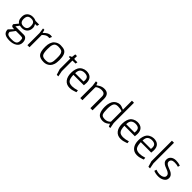

<svg xmlns="http://www.w3.org/2000/svg" viewBox="336 -2306 4079 4079"><g transform="rotate(45 2375.0 -267.0)"><path d="M407 -342Q407 -264 361.5 -218.5Q316 -173 238 -173Q214 -173 175 -180L119 -102L370 -103Q420 -103 447 -65.5Q474 -28 474 31Q474 114 408.5 158Q343 202 243 202Q143 202 95.5 167.5Q48 133 48 58L143 -40Q88 -40 70.5 -55Q53 -70 53 -102Q94 -148 131 -197Q94 -225 82 -258.5Q70 -292 70 -344Q70 -421 118 -465Q166 -509 244 -509Q296 -509 338 -487L449 -486L436 -434L379 -433Q407 -387 407 -342ZM378 124Q409 99 408.5 42.5Q408 -14 395.5 -27.5Q383 -41 331 -41H196L114 68Q114 123 157 139Q190 151 237 151Q284 151 303 149.5Q322 148 343.5 141.5Q365 135 378 124ZM238 -223Q348 -223 348 -339Q348 -405 321.5 -431.5Q295 -458 240 -458Q185 -458 158 -430.5Q131 -403 130 -338Q130 -223 238 -223Z M784 -500Q804 -500 828 -494L804 -435Q788 -438 772 -438Q709 -438 644 -368V0H582V-364L565 -486H603L606 -484L625 -413Q669 -456 705 -478Q741 -500 784 -500Z M941 -246Q941 -133 966.5 -90Q992 -47 1079 -47Q1126 -47 1155 -59Q1184 -71 1198 -99.5Q1212 -128 1216 -159.5Q1220 -191 1220 -234.5Q1220 -278 1219.5 -296.5Q1219 -315 1216 -339.5Q1213 -364 1207.5 -377Q1202 -390 1192 -405Q1182 -420 1167 -427Q1152 -434 1130.5 -439Q1109 -444 1071 -444Q1033 -444 1004.5 -431.5Q976 -419 962.5 -389.5Q949 -360 945 -329.5Q941 -299 941 -246ZM1220 -43Q1160 11 1080 11Q963 11 918 -44Q873 -99 873 -245Q873 -315 892 -367Q911 -419 943 -446Q1005 -500 1082.5 -500Q1160 -500 1203 -479.5Q1246 -459 1267 -404Q1288 -349 1288 -262Q1288 -175 1269.5 -123Q1251 -71 1220 -43Z M1427 -440Q1427 -445 1422 -445H1382V-474L1428 -493L1439 -581H1490V-501Q1493 -494 1531 -494H1590L1582 -447L1498 -446Q1489 -446 1489 -442V-126L1515 4H1471L1467 1L1427 -126Z M2038 -321Q2038 -285 2032 -246H1718Q1722 -136 1755 -94.5Q1788 -53 1872 -53Q1935 -53 2019 -80L2025 -30Q2002 -21 1989.5 -17.5Q1977 -14 1963 -9.5Q1949 -5 1942 -3Q1935 -1 1922 2Q1909 5 1900 6Q1873 9 1854 9Q1760 9 1706 -57Q1652 -123 1652 -241Q1652 -306 1668 -355.5Q1684 -405 1706 -431.5Q1728 -458 1759 -474Q1805 -499 1859 -501Q2038 -500 2038 -321ZM1975 -337Q1975 -397 1945 -421Q1915 -445 1856 -445Q1797 -445 1759 -413.5Q1721 -382 1720 -297H1972Q1975 -320 1975 -337Z M2539 0H2474V-352Q2473 -401 2446.5 -422Q2420 -443 2371.5 -443Q2323 -443 2282.5 -424Q2242 -405 2235 -388V0H2171V-365L2154 -487H2197L2200 -485L2219 -434Q2254 -458 2276 -470Q2331 -503 2396 -503Q2536 -503 2539 -352Z M2703 -64Q2669 -129 2669 -238Q2669 -307 2686 -358.5Q2703 -410 2726.5 -436.5Q2750 -463 2780 -479Q2823 -502 2865 -502Q2907 -502 2986 -466V-736H3048V-127L3072 0H3031L3027 -3L3003 -61Q2977 -33 2938 -11.5Q2899 10 2849 10Q2799 10 2760.5 -8.5Q2722 -27 2703 -64ZM2986 -105V-423Q2936 -443 2862 -443Q2788 -443 2762.5 -396Q2737 -349 2737 -241Q2737 -133 2757 -91Q2777 -49 2856.5 -49Q2936 -49 2986 -105Z M3570 -321Q3570 -285 3564 -246H3250Q3254 -136 3287 -94.5Q3320 -53 3404 -53Q3467 -53 3551 -80L3557 -30Q3534 -21 3521.5 -17.5Q3509 -14 3495 -9.5Q3481 -5 3474 -3Q3467 -1 3454 2Q3441 5 3432 6Q3405 9 3386 9Q3292 9 3238 -57Q3184 -123 3184 -241Q3184 -306 3200 -355.5Q3216 -405 3238 -431.5Q3260 -458 3291 -474Q3337 -499 3391 -501Q3570 -500 3570 -321ZM3507 -337Q3507 -397 3477 -421Q3447 -445 3388 -445Q3329 -445 3291 -413.5Q3253 -382 3252 -297H3504Q3507 -320 3507 -337Z M4062 -321Q4062 -285 4056 -246H3742Q3746 -136 3779 -94.5Q3812 -53 3896 -53Q3959 -53 4043 -80L4049 -30Q4026 -21 4013.5 -17.5Q4001 -14 3987 -9.5Q3973 -5 3966 -3Q3959 -1 3946 2Q3933 5 3924 6Q3897 9 3878 9Q3784 9 3730 -57Q3676 -123 3676 -241Q3676 -306 3692 -355.5Q3708 -405 3730 -431.5Q3752 -458 3783 -474Q3829 -499 3883 -501Q4062 -500 4062 -321ZM3999 -337Q3999 -397 3969 -421Q3939 -445 3880 -445Q3821 -445 3783 -413.5Q3745 -382 3744 -297H3996Q3999 -320 3999 -337Z M4188 -736H4250V-119L4275 9H4229L4225 5L4188 -119Z M4391 -68Q4453 -44 4507 -44Q4561 -44 4599.5 -66.5Q4638 -89 4638 -126Q4638 -163 4612 -185.5Q4586 -208 4549 -222Q4512 -236 4475.5 -251.5Q4439 -267 4413 -295.5Q4387 -324 4387 -366Q4387 -432 4433 -467.5Q4479 -503 4548.5 -503Q4618 -503 4682 -480L4669 -434Q4619 -451 4556 -451Q4452 -451 4452 -370Q4452 -318 4542 -284Q4580 -270 4617.5 -253.5Q4655 -237 4681.5 -206Q4708 -175 4708 -131Q4708 -64 4650 -28Q4592 8 4516 8Q4440 8 4376 -19Z"/></g></svg>

Font: Gafata
Style: Regular
Weight: 400
Designer: Lautaro Hourcade
Foundry: Lautaro Hourcade
Version: Version 4.002; ttfautohint (v0.94.20-1c74) -l 7 -r 28 -G 0 -